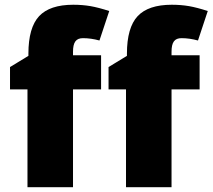

<svg xmlns="http://www.w3.org/2000/svg" viewBox="-20 -785 891 805"><path d="M403.8 -553.2H286.1V-567.9C286.1 -608.4 298.8 -625 328.1 -625C350.6 -625 373.5 -621.6 397 -615.2L438 -738.8C408.2 -748.5 381.8 -755.4 359.4 -759.3C336.4 -763.2 312.5 -765.1 287.1 -765.1C221.2 -765.1 173.8 -749 144 -717.3C114.3 -685.5 99.1 -632.8 99.1 -560.1V-550.8L22 -503.9V-410.2H95.2V0H286.1V-410.2H403.8ZM816.9 -553.2H699.2V-567.9C699.2 -608.4 711.9 -625 741.2 -625C763.7 -625 786.6 -621.6 810.1 -615.2L851.1 -738.8C821.3 -748.5 794.9 -755.4 772.5 -759.3C749.5 -763.2 725.6 -765.1 700.2 -765.1C634.3 -765.1 586.9 -749 557.1 -717.3C527.3 -685.5 512.2 -632.8 512.2 -560.1V-550.8L435.1 -503.9V-410.2H508.3V0H699.2V-410.2H816.9Z"/></svg>

Font: Sahel Black
Style: Bold
Weight: 900
Foundry: Saber Rastikerdar (saber.rastikerdar@gmail.com)
Version: Version 3.4.0